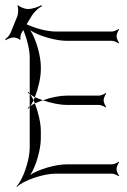

<svg xmlns="http://www.w3.org/2000/svg" viewBox="-72 -672 491 743"><path d="M-52 -520 -50 -516C-44 -521 -29 -527 -19 -527C-12 -527 2 -522 4 -518L8 -520C5 -524 8 -538 11 -544L18 -556C32 -523 43 -480 43 -450V-310C41 -313 39 -315 37 -317L35 -315C37 -313 40 -310 43 -308V-260C40 -258 37 -255 35 -253L37 -251C39 -253 41 -255 43 -258V-100C43 -53 17 24 -8 49L-6 51C19 26 96 0 143 0H361C369 0 382 6 387 10L389 8C385 3 379 -10 379 -18C379 -26 385 -39 389 -44L387 -46C382 -42 369 -36 361 -36H186C144 -36 77 -17 45 5C67 -27 86 -94 86 -136V-166C86 -196 76 -238 63 -272C56 -269 50 -264 45 -261C49 -267 54 -275 58 -284C54 -293 49 -301 45 -307C50 -304 56 -299 63 -296C76 -330 86 -372 86 -402V-414C86 -456 67 -523 45 -555C77 -533 144 -514 186 -514H361C369 -514 382 -508 387 -504L389 -506C385 -511 379 -524 379 -532C379 -540 385 -553 389 -558L387 -560C382 -556 369 -550 361 -550H143C111 -550 65 -562 31 -578L51 -611C60 -626 78 -642 90 -648L88 -652C76 -645 53 -637 36 -637C25 -637 3 -645 -2 -652L-5 -650C0 -643 -1 -620 -5 -609L-31 -545C-35 -535 -46 -524 -52 -520ZM58 -284C60 -280 61 -276 63 -272C72 -276 83 -280 94 -284C83 -288 72 -292 63 -296C61 -292 60 -288 58 -284ZM94 -284C125 -273 160 -266 186 -266H311C319 -266 332 -260 337 -256L339 -258C335 -263 329 -276 329 -284C329 -292 335 -305 339 -310L337 -312C332 -308 319 -302 311 -302H186C160 -302 125 -295 94 -284Z"/></svg>

Font: Armata Saber
Style: Rg
Weight: 400
Designer: Jasper
Foundry: Cannot Into Space Fonts
Version: Version 0.970